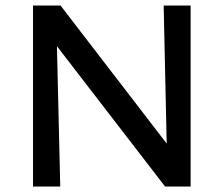

<svg xmlns="http://www.w3.org/2000/svg" viewBox="-20 -678 814 698"><path d="M673 -658V0H580L187 -510L199 0H100V-658H200L586 -156L575 -658Z"/></svg>

Font: Ysabeau Semibold
Style: Regular
Weight: 600
Designer: Christian Thalmann (Catharsis Fonts)
Version: Version 0.003